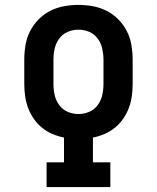

<svg xmlns="http://www.w3.org/2000/svg" viewBox="-20 -763 640 783"><path d="M170 0V-101H241V-202Q216 -207 193 -217Q170 -227 151 -242.5Q132 -258 117.5 -279Q103 -300 94.5 -323Q86 -346 82.5 -370.5Q79 -395 79 -420V-520Q79 -549 84 -579Q89 -609 102.5 -635.5Q116 -662 137 -683.5Q158 -705 184.5 -718.5Q211 -732 240.5 -737.5Q270 -743 300 -743Q330 -743 359.5 -737.5Q389 -732 415.5 -718.5Q442 -705 463 -683.5Q484 -662 497.5 -635.5Q511 -609 516 -579Q521 -549 521 -520V-420Q521 -395 517.5 -370.5Q514 -346 505.5 -323Q497 -300 482.5 -279Q468 -258 449 -242.5Q430 -227 407 -217Q384 -207 359 -202V-101H430V0ZM300 -298Q323 -298 344 -307Q365 -316 378.5 -334.5Q392 -353 397 -375Q402 -397 402 -420V-520Q402 -542 397 -564.5Q392 -587 378.5 -605.5Q365 -624 344 -633Q323 -642 300 -642Q277 -642 256 -633Q235 -624 221.5 -605.5Q208 -587 203 -564.5Q198 -542 198 -520V-420Q198 -397 203 -375Q208 -353 221.5 -334.5Q235 -316 256 -307Q277 -298 300 -298Z"/></svg>

Font: Iosevka Plex Etoile
Style: Bold
Weight: 700
Designer: Belleve Invis
Foundry: Belleve Invis
Version: Version 25.1.1; ttfautohint (v1.8.4)